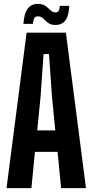

<svg xmlns="http://www.w3.org/2000/svg" viewBox="-20 -968 476 988"><path d="M13.6 0 116.9 -800H319.1L422.4 0H294.4L276.2 -186.6H159.8L141.6 0ZM171.5 -296.9H264.5L247.2 -473.3L232.1 -689.7H204.1L189 -473.2ZM287.6 -937.8H336.5Q334.3 -887.1 316.6 -863.3Q299 -839.6 266 -839.6Q245.9 -839.6 234 -846.2Q222.2 -852.9 214 -861.7Q205.8 -870.5 197.3 -877.1Q188.8 -883.8 175.1 -883.8Q160.7 -883.8 155.8 -873.5Q150.8 -863.2 149.2 -845.1H100.4Q104.2 -899.6 122.8 -923.8Q141.3 -948 174.4 -948Q194.7 -948 207.1 -941.4Q219.6 -934.9 228.1 -926.2Q236.6 -917.4 244.9 -910.9Q253.3 -904.3 265.7 -904.3Q278 -904.3 282.4 -912.7Q286.8 -921.2 287.6 -937.8Z"/></svg>

Font: Big Shoulders Thin
Style: Regular
Weight: 100
Designer: Patric King
Foundry: XO Type Co
Version: Version 2.002